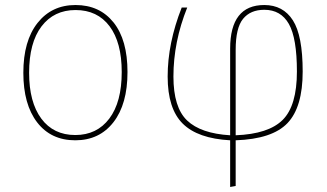

<svg xmlns="http://www.w3.org/2000/svg" viewBox="-20 -549 1303 765"><path d="M281 -509Q195 -509 145.5 -444Q96 -379 96 -259Q96 -142 144.5 -76.5Q193 -11 280 -11Q366 -11 415.5 -76.5Q465 -142 465 -262Q465 -380 416.5 -444.5Q368 -509 281 -509ZM281 -529Q377 -529 432.5 -459.5Q488 -390 488 -262Q488 -134 432 -62Q376 10 280 10Q183 10 128 -61.5Q73 -133 73 -259Q73 -386 129.5 -457.5Q186 -529 281 -529Z M919 -350V-10Q1050 -15 1106.5 -71.5Q1163 -128 1163 -264Q1163 -397 1131 -453.5Q1099 -510 1033 -510Q978 -510 948.5 -474Q919 -438 919 -350ZM1186 -264Q1186 -122 1125.5 -58.5Q1065 5 919 10V192L897 196V10Q768 3 708 -56.5Q648 -116 648 -244Q648 -377 704 -519H726Q671 -382 671 -244Q671 -121 725.5 -69Q780 -17 897 -10V-355Q897 -529 1033 -529Q1108 -529 1147 -468Q1186 -407 1186 -264Z"/></svg>

Font: FiraSans
Style: Regular
Weight: 150
Designer: Carrois Corporate & Edenspiekermann AG
Foundry: Carrois Corporate GbR & Edenspiekermann AG
Version: Version 3.106;PS 003.106;hotconv 1.0.70;makeotf.lib2.5.58329